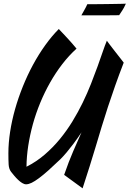

<svg xmlns="http://www.w3.org/2000/svg" viewBox="-20 -921 709 1051"><path d="M331.1 36.1Q356.4 -37.1 380.9 -93.5Q405.3 -149.9 426.3 -196.8Q402.3 -160.6 381.6 -133.3Q360.8 -106 345.2 -87.4Q326.7 -65.4 311 -49.8Q273.9 -14.2 244.9 11.7Q215.8 37.6 193.1 54.4Q170.4 71.3 153.3 79.6Q136.2 87.9 123 87.9Q112.8 87.9 101.3 80.8Q89.8 73.7 78.9 63.2Q67.9 52.7 58.1 41Q48.3 29.3 41 20Q28.8 4.4 27.3 -20.5Q25.9 -45.4 25.9 -82Q25.9 -138.2 35.4 -199.7Q44.9 -261.2 62.5 -323.5Q80.1 -385.7 105 -447.5Q129.9 -509.3 160.6 -566.2Q191.4 -623 227.1 -672.9Q262.7 -722.7 301.8 -762.2Q312 -751.5 325.2 -737.5Q338.4 -723.6 351.8 -709Q365.2 -694.3 377.7 -679.9Q390.1 -665.5 398.9 -654.8Q357.4 -617.2 321 -570.1Q284.7 -522.9 254.4 -469.5Q224.1 -416 200.2 -358.2Q176.3 -300.3 159.9 -241Q143.6 -181.6 134.5 -122.6Q125.5 -63.5 125 -8.3Q179.2 -35.6 224.6 -74.7Q270 -113.8 307.9 -159.9Q345.7 -206.1 376.7 -256.8Q407.7 -307.6 432.9 -359.4Q458 -411.1 477.8 -461.4Q497.6 -511.7 513.7 -556.2Q529.8 -600.6 542.2 -637.2Q554.7 -673.8 564.9 -698.2Q569.8 -690.9 578.1 -680.2Q586.4 -669.4 595.9 -657Q605.5 -644.5 615.5 -631.8Q625.5 -619.1 634 -608.2Q642.6 -597.2 648.9 -589.1Q655.3 -581.1 657.2 -578.1Q630.9 -510.3 609.9 -450.4Q588.9 -390.6 570.8 -335.7Q552.7 -280.8 536.9 -228.3Q521 -175.8 504.9 -121.8Q488.8 -67.9 470.9 -11Q453.1 45.9 432.1 109.9ZM668.9 -900.9Q658.7 -877.4 648.9 -863Q639.2 -848.6 632.3 -837.9Q626 -837.4 609.4 -837.4Q592.8 -837.4 571.5 -837.2Q550.3 -836.9 526.4 -836.9Q502.4 -836.9 481.7 -836.9Q460.9 -836.9 445.6 -836.9Q430.2 -836.9 425.3 -836.9Q432.1 -849.1 440.9 -864.5Q449.7 -879.9 458 -897.9Q460.4 -897.9 476.1 -897.9Q491.7 -897.9 513.7 -898.2Q535.6 -898.4 561 -898.7Q586.4 -898.9 609.1 -899.4Q631.8 -899.9 648.2 -900.1Q664.6 -900.4 668.9 -900.9Z"/></svg>

Font: Yesteryear
Style: Regular
Weight: 400
Designer: Astigmatic (AOETI)
Foundry: Astigmatic (AOETI)
Version: Version 1.000